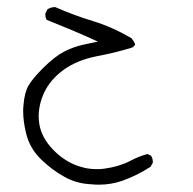

<svg xmlns="http://www.w3.org/2000/svg" viewBox="-20 -204 540 538"><path d="M256.8 313.5Q291 313.5 322.3 302.7Q364.7 287.6 401.9 263.2L408.2 252Q408.2 251 408.2 250Q408.2 239.7 403.3 232.4L393.1 227.5Q368.2 234.4 344.2 247.1Q314.5 262.7 272.5 268.6Q261.2 270 253.9 270Q232.9 270 217.5 266.4Q202.1 262.7 188.5 257.3Q149.4 240.2 120.6 206.3Q91.8 172.4 88.9 132.8Q88.4 127.4 88.4 122.6Q88.4 89.4 103 57.1Q120.1 19.5 158 -8.1Q195.8 -35.6 251 -46.4Q301.3 -55.7 350.6 -70.8L355.5 -74.7Q358.4 -77.6 358.4 -79.1Q358.4 -80.6 356.9 -84Q353.5 -90.8 348.1 -97.2Q293.5 -128.9 240.2 -145Q187 -161.1 134.8 -184.1Q134.8 -184.1 134.3 -184.1Q122.1 -184.1 112.8 -177.7Q106.9 -165.5 106.9 -165.5Q106.9 -154.8 110.8 -148.4L161.1 -127.9Q189 -116.7 217.3 -104L254.4 -87.4L214.8 -79.1Q184.1 -72.3 159.2 -59.1Q132.8 -45.4 100.1 -12.7Q72.3 15.1 60.5 34.7Q48.8 54.2 45.9 89.4Q44.9 98.1 44.9 106.9Q44.9 136.2 53.2 169.9Q63.5 211.9 94.7 242.2Q126 272.5 159.7 291Q192.4 309.6 230.5 312Q247.1 313.5 256.8 313.5Z"/></svg>

Font: NaikaiFont
Style: ExtraLight
Weight: 200
Version: Version 1.89